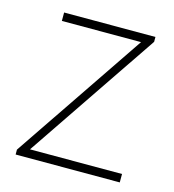

<svg xmlns="http://www.w3.org/2000/svg" viewBox="-80 -546 555 613"><g transform="rotate(15 198.0 -239.0)"><path d="M25.9 0V-16.1L319.8 -450.2H58.1V-478H359.9V-461.9L65.9 -27.8H370.1V0Z"/></g></svg>

Font: Source Sans 3 ExtraLight
Style: Regular
Weight: 200
Designer: Paul D. Hunt
Foundry: Adobe
Version: Version 3.052;hotconv 1.1.0;makeotfexe 2.6.0